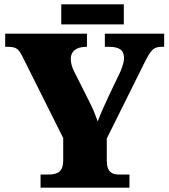

<svg xmlns="http://www.w3.org/2000/svg" viewBox="-20 -870 783 890"><path d="M554 -757V-850H264V-757ZM580 0V-61H532C501 -61 475 -71 475 -126V-228L648 -576C679 -638 691 -653 729 -653H741V-714H466V-653H485C533 -653 555 -638 555 -600C555 -593 553 -574 539 -540L485 -427C465 -384 446 -343 433 -307C422 -338 414 -359 396 -395L322 -542C312 -562 308 -583 308 -598C308 -633 336 -653 379 -653H383V-714H4V-653H17C60 -653 68 -640 88 -600L273 -230V-128C273 -72 246 -61 203 -61H168V0Z"/></svg>

Font: UArctic Serif Black
Style: Regular
Weight: 900
Designer: Customization by Puisto advertising & original work Monotype Design Team
Foundry: Monotype Imaging Inc.
Version: Version 2.004